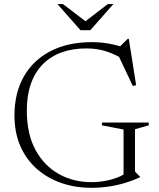

<svg xmlns="http://www.w3.org/2000/svg" viewBox="-20 -886 758 916"><path d="M624 -67.5 648.5 -42.5V-40.5Q616.5 -25.5 579 -14Q541.5 -2.5 500 3.8Q458.5 10 415.5 10Q339 10 272.5 -13Q206 -36 155.8 -80.2Q105.5 -124.5 77.2 -188.8Q49 -253 49 -336Q49 -442 93.5 -520.5Q138 -599 221 -642Q304 -685 418.5 -685Q459 -685 497.2 -678.2Q535.5 -671.5 578.5 -657.5L547 -659L589 -700.5H594.5L629.5 -479.5L613.5 -476L536 -640L583 -594.5Q533 -626 488.5 -640.5Q444 -655 392.5 -655Q325.5 -655 273 -635.8Q220.5 -616.5 183.5 -578.8Q146.5 -541 127.2 -485.8Q108 -430.5 108 -358Q108 -247.5 149 -171.5Q190 -95.5 260 -56.2Q330 -17 416 -17Q448.5 -17 481.8 -23Q515 -29 543.2 -40.5Q571.5 -52 587 -67L569.5 -31.5V-268L466.5 -288V-301.5H689.5V-288L624 -269.5ZM396.5 -778H379L494.5 -866.5H521L411 -742H364L254 -866.5H280.5Z"/></svg>

Font: Newsreader 24pt Light
Style: Regular
Weight: 300
Designer: Hugues Gentile
Foundry: Production Type
Version: Version 1.003